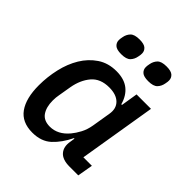

<svg xmlns="http://www.w3.org/2000/svg" viewBox="-203 -863 1006 1006"><g transform="rotate(45 300.0 -359.5)"><path d="M199 12Q122 12 85 -40Q48 -92 48 -188Q48 -250 62 -311Q76 -372 105 -420Q134 -468 178.5 -498Q223 -528 284 -528Q341 -528 375.5 -501Q410 -474 424 -423H429L444 -516H551L480 -86H543L528 0H463Q411 0 388.5 -26Q366 -52 374 -96L378 -122H374Q345 -62 305 -25Q265 12 199 12ZM242 -75Q301 -75 346 -129Q362 -148 377 -176Q392 -204 398 -240L415 -343Q423 -388 396.5 -414.5Q370 -441 317 -441Q252 -441 217.5 -400.5Q183 -360 172 -297L160 -226Q158 -217 157 -205.5Q156 -194 156 -183Q156 -134 176.5 -104.5Q197 -75 242 -75ZM238 -608Q204 -608 190.5 -620.5Q177 -633 177 -651Q177 -656 177.5 -661.5Q178 -667 180 -676Q184 -699 199 -715Q214 -731 252 -731Q286 -731 299.5 -718.5Q313 -706 313 -688Q313 -683 312.5 -677.5Q312 -672 310 -663Q306 -640 291 -624Q276 -608 238 -608ZM438 -608Q404 -608 390.5 -620.5Q377 -633 377 -651Q377 -656 377.5 -661.5Q378 -667 380 -676Q384 -699 399 -715Q414 -731 452 -731Q486 -731 499.5 -718.5Q513 -706 513 -688Q513 -683 512.5 -677.5Q512 -672 510 -663Q506 -640 491 -624Q476 -608 438 -608Z"/></g></svg>

Font: IBM Plex Mono Medium
Style: Italic
Weight: 500
Italic angle: -9°
Monospace: yes
Designer: Mike Abbink, Paul van der Laan, Pieter van Rosmalen
Foundry: Bold Monday
Version: Version 2.3